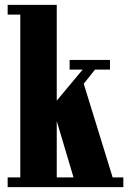

<svg xmlns="http://www.w3.org/2000/svg" viewBox="-20 -770 528 790"><path d="M11.5 0V-40H63.5V-710H11.5V-750H213.5V-356L320 -483.5H266.5V-523.5H432.5V-483.5H371L324.5 -425.5L443.5 -40H487.5V0H242.5V-40H282.5L207.5 -292L213.5 -294.5V-40H242.5V0Z"/></svg>

Font: Imbue Thin 10pt Black
Style: Regular
Weight: 900
Version: Version 1.102